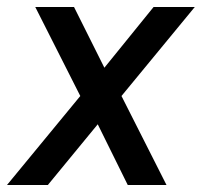

<svg xmlns="http://www.w3.org/2000/svg" viewBox="-26 -530 578 550"><path d="M-6 0H111L254 -174L340 0H451L322 -255L532 -510H414L273 -336L186 -510H75L204 -255Z"/></svg>

Font: Arthouse Owned Medium
Style: Italic
Weight: 500
Italic angle: -10°
Designer: Jeremy Tribby
Foundry: Tribby Type
Version: Version 1.000;PS 001.000;hotconv 1.0.88;makeotf.lib2.5.64775